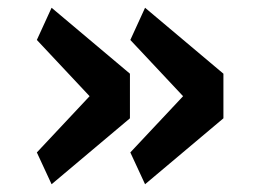

<svg xmlns="http://www.w3.org/2000/svg" viewBox="-20 -519 680 495"><path d="M75 -126 211 -271 75 -416 113 -499 315 -329V-214L113 -44ZM316 -126 452 -271 316 -416 354 -499 556 -329V-214L354 -44Z"/></svg>

Font: Writer SemiBold
Style: Regular
Weight: 600
Monospace: yes
Designer: Mike Abbink, Paul van der Laan, Pieter van Rosmalen
Foundry: Bold Monday
Version: Version 2.001 2020